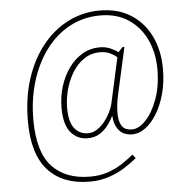

<svg xmlns="http://www.w3.org/2000/svg" viewBox="-57 -771 954 969"><g transform="rotate(-5 419.5 -286.0)"><path d="M359 142Q223 142 148.5 60.5Q74 -21 74 -188Q74 -307 105.5 -403.5Q137 -500 193 -569.5Q249 -639 323.5 -676.5Q398 -714 483 -714Q575 -714 640.5 -672.5Q706 -631 741 -558.5Q776 -486 776 -393Q776 -324 760 -266Q744 -208 717.5 -165.5Q691 -123 659 -100Q627 -77 595 -77Q549 -77 526 -105.5Q503 -134 501 -177H499Q489 -156 471.5 -132.5Q454 -109 428.5 -93Q403 -77 367 -77Q316 -77 282.5 -116Q249 -155 249 -241Q249 -298 265 -349.5Q281 -401 310 -441.5Q339 -482 379 -505.5Q419 -529 468 -529Q496 -529 520.5 -518.5Q545 -508 560 -496L582 -520H592L540 -287Q532 -251 530 -229Q528 -207 528 -188Q528 -149 542.5 -125.5Q557 -102 595 -102Q629 -102 664.5 -139.5Q700 -177 724 -243Q748 -309 748 -393Q748 -478 716 -545Q684 -612 625 -650.5Q566 -689 484 -689Q399 -689 328.5 -651Q258 -613 207.5 -545Q157 -477 129.5 -387Q102 -297 102 -194Q102 -30 170.5 43.5Q239 117 363 117Q413 117 454 103Q495 89 527 67.5Q559 46 585 25L600 44Q572 67 536.5 89.5Q501 112 456.5 127Q412 142 359 142ZM372 -102Q396 -102 418 -116.5Q440 -131 457 -152.5Q474 -174 485.5 -197.5Q497 -221 501 -239L552 -471Q541 -482 519 -493Q497 -504 467 -504Q421 -504 385.5 -480Q350 -456 326 -416.5Q302 -377 289.5 -330.5Q277 -284 277 -239Q277 -167 303 -134.5Q329 -102 372 -102Z"/></g></svg>

Font: Noto Serif Hebrew SemiCondensed Thin
Style: Regular
Weight: 100
Width: 4
Designer: Monotype Design Team
Foundry: Monotype Imaging Inc.
Version: Version 2.004; ttfautohint (v1.8.4.7-5d5b)